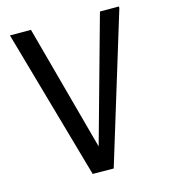

<svg xmlns="http://www.w3.org/2000/svg" viewBox="-112 -838 816 928"><g transform="rotate(-15 296.5 -374.5)"><path d="M237 0 24 -750H129L312 -74L286 -73L474 -749H569V-741L342 1Z"/></g></svg>

Font: Kufam
Style: Italic
Weight: 400
Italic angle: -11°
Designer: Artur Schmal
Foundry: Original Type
Version: Version 1.301; ttfautohint (v1.8.3)